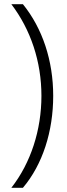

<svg xmlns="http://www.w3.org/2000/svg" viewBox="-20 -735 317 913"><path d="M233 -279C233 -447 182 -600 89 -715H34C126 -594 177 -442 177 -279C177 -118 127 39 34 158H89C183 47 233 -111 233 -279Z"/></svg>

Font: Noto Sans Gujarati UI SemiCondensed Light
Style: Regular
Weight: 300
Width: 4
Designer: Jelle Bosma - Monotype Design Team, Universal Thirst
Foundry: Monotype Imaging Inc.
Version: Version 2.106